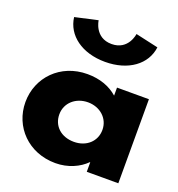

<svg xmlns="http://www.w3.org/2000/svg" viewBox="-150 -963 1019 1101"><g transform="rotate(20 359.5 -412.5)"><path d="M494.8 -840C494.8 -840 482.7 -737 379.3 -737C275.9 -737 263.8 -840 263.8 -840L125.2 -809C138.4 -702 237.4 -628 379.3 -628C521.2 -628 620.2 -702 633.4 -809ZM29.5 -256C29.5 -106 145 15 310 15C387 15 453 -16 494.8 -58H497V0H689.5V-513H494.8V-464C448.6 -505 385.9 -528 310 -528C145 -528 29.5 -406 29.5 -256ZM236.3 -256C236.3 -327 294.6 -377 368.3 -377C440.9 -377 499.2 -327 499.2 -256C499.2 -186 444.2 -136 368.3 -136C289.1 -136 236.3 -186 236.3 -256Z"/></g></svg>

Font: Hussar
Style: BdWide
Weight: 700
Foundry: Cannot Into Space Fonts
Version: Version 2.00